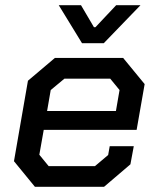

<svg xmlns="http://www.w3.org/2000/svg" viewBox="-20 -722 608 742"><path d="M34 -99 88 -410 192 -498H456L539 -397L508 -220H149L132 -124L168 -80H347L398 -123L404 -157H497L484 -87L382 0H115ZM428 -293 442 -374 406 -418H229L176 -374L162 -293ZM207 -702H293L343 -617H349L429 -702H523L381 -555H297Z"/></svg>

Font: Chakra Petch Medium
Style: Italic
Weight: 500
Italic angle: -10°
Designer: Katatrad Aksorn Co.,Ltd.
Foundry: Cadson Demak Co.,Ltd.
Version: Version 1.000; ttfautohint (v1.6)